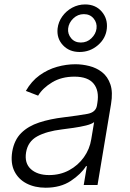

<svg xmlns="http://www.w3.org/2000/svg" viewBox="-20 -847 596 879"><path d="M188.9 12.4Q139.6 12.4 101.9 -6.9Q64.3 -26.3 46 -63Q27.7 -99.8 35.9 -152.3Q45.1 -206.3 77.2 -238.1Q109.4 -269.9 159.4 -286.2Q209.5 -302.6 272.4 -310Q342 -318.5 380.1 -325.6Q418.3 -332.7 423.7 -363.3L425.8 -376.1Q435 -431.8 408.7 -464Q382.5 -496.1 320.7 -496.1Q261.7 -496.1 218.6 -470Q175.4 -443.9 154.5 -409.1L98.4 -430.8Q123.9 -475.5 161.2 -502.3Q198.5 -529.1 241.1 -541Q283.7 -552.9 325.3 -552.9Q356.5 -552.9 389 -544.7Q421.5 -536.6 447.3 -516.5Q473 -496.4 485.3 -460.9Q497.5 -425.4 488.3 -370.4L426.5 0H363.3L377.8 -86.3H373.9Q351.2 -50.1 304.2 -18.8Q257.1 12.4 188.9 12.4ZM204.9 -45.5Q255.3 -45.5 296.3 -67.6Q337.4 -89.8 364 -127.1Q390.6 -164.4 397.7 -209.2L410.9 -288Q400.2 -279.1 373.6 -272.5Q346.9 -266 316.6 -261.7Q286.2 -257.5 263.8 -254.6Q193.2 -246.1 150.4 -222.7Q107.6 -199.2 99.4 -149.5Q91.3 -100.1 121.3 -72.8Q151.3 -45.5 204.9 -45.5ZM344.5 -609Q297.2 -609 268.1 -640.1Q239 -671.2 243.6 -716.3Q247.2 -746.8 265.1 -771.8Q283 -796.9 310.5 -811.8Q338.1 -826.7 369.7 -826.7Q417.3 -826.7 445.5 -794.2Q473.7 -761.7 469.1 -716.3Q464.5 -671.2 428.3 -640.1Q392 -609 344.5 -609ZM350.1 -652.3Q378.6 -652.3 398.6 -671.9Q418.7 -691.4 421.9 -716.3Q425.1 -742.5 408.6 -762.4Q392 -782.3 364 -782.3Q335.9 -782.3 315.3 -762.4Q294.7 -742.5 291.9 -716.3Q289.4 -691.4 305.8 -671.9Q322.1 -652.3 350.1 -652.3Z"/></svg>

Font: Inter Light  BETA
Style: Italic
Weight: 300
Italic angle: 9.39999°
Designer: Rasmus Andersson
Foundry: rsms
Version: Version 3.011;git-f93a4a705